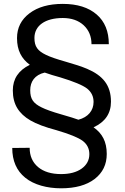

<svg xmlns="http://www.w3.org/2000/svg" viewBox="-20 -741 653 1002"><path d="M559.1 -210.4C559.1 -296.4 516.6 -346.7 434.6 -381.8C406.7 -393.6 369.6 -405.8 323.2 -418.9C276.4 -432.1 242.2 -443.8 220.2 -454.6C176.3 -475.6 159.7 -498 159.7 -543C159.7 -606.9 215.3 -647 307.6 -647C353 -647 389.2 -634.3 416.5 -609.4C443.8 -584 457.5 -550.8 457.5 -510.3H547.9C547.9 -577.1 526.9 -628.9 484.4 -665.5C441.9 -702.1 383.3 -720.7 307.6 -720.7C235.4 -720.7 177.7 -704.6 134.3 -671.9C90.8 -639.2 68.8 -596.2 68.8 -542C68.8 -477.1 92.8 -434.6 135.7 -402.8C76.7 -374 46.9 -329.6 46.9 -269C46.9 -232.9 54.7 -202.1 69.8 -177.2C85 -151.9 107.9 -130.4 139.2 -112.3C170.4 -94.2 215.8 -77.1 274.9 -61.5C342.8 -41.5 388.7 -22.9 411.6 -5.9C434.6 11.7 446.3 34.7 446.3 63.5C446.3 94.7 432.6 120.1 405.8 139.2C378.9 158.2 343.3 167.5 298.8 167.5C248 167.5 208 155.3 178.7 130.9C149.4 106 134.8 72.8 134.8 30.3L43.9 31.2C43.9 98.1 66.4 149.9 111.8 186.5C157.2 223.6 226.1 241.7 298.8 241.7C373 241.7 431.2 225.6 473.6 193.4C516.1 160.6 537.1 117.2 537.1 62.5C537.1 -2.4 513.2 -44.9 468.3 -76.7C528.8 -104.5 559.1 -148.9 559.1 -210.4ZM293.9 -337.4C364.7 -315.9 411.6 -296.4 434.6 -278.8C457 -260.7 468.3 -237.8 468.3 -209C468.3 -164.1 439.9 -129.4 389.2 -116.2C375 -121.6 344.7 -131.3 298.3 -144.5C252 -157.7 218.3 -169.9 196.8 -180.7C153.3 -202.1 137.7 -224.6 137.7 -270C137.7 -314.9 161.1 -350.1 213.4 -362.3C237.8 -353.5 264.6 -345.2 293.9 -337.4Z"/></svg>

Font: Shabnam
Style: Regular
Weight: 400
Foundry: DejaVu fonts team - Redesigned by Saber Rastikerdar - Based on Vazir font
Version: Version 5.0.1